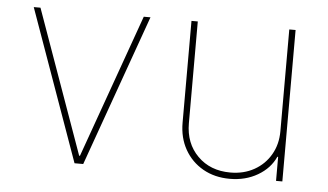

<svg xmlns="http://www.w3.org/2000/svg" viewBox="-44 -613 1178 689"><g transform="rotate(5 545.5 -268.5)"><path d="M471.6 -545.5 277 0H245.7L51.1 -545.5H75.3L259.9 -28.4H262.8L447.4 -545.5Z M971.6 -179V-545.5H994.3V0H971.6V-86.6H968.8Q949.6 -44 905.7 -18.5Q861.9 7.1 805.4 7.1Q750.7 7.1 708.8 -16.7Q666.9 -40.5 643.1 -82.4Q619.3 -124.3 619.3 -179V-545.5H642V-179Q642 -106.5 687.5 -61.1Q733 -15.6 805.4 -15.6Q853.7 -15.6 891.2 -36.6Q928.6 -57.5 950.1 -94.5Q971.6 -131.4 971.6 -179Z"/></g></svg>

Font: Inter UI Thin
Style: Regular
Weight: 100
Designer: Rasmus Andersson
Foundry: rsms
Version: 3.2;8d6f07862